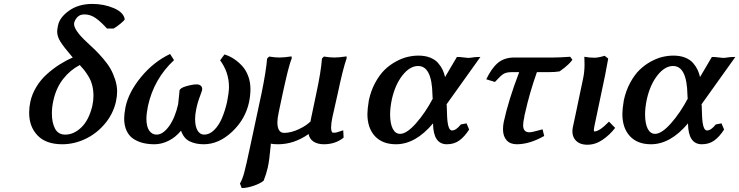

<svg xmlns="http://www.w3.org/2000/svg" viewBox="-20 -722 3750 974"><path d="M556.2 -577.1H522.9Q491.2 -612.3 464.8 -630.6Q438.5 -648.9 408.2 -648.9Q386.2 -648.9 373.3 -636Q360.4 -623 356 -605Q351.1 -571.8 422.9 -505.9Q447.8 -482.9 464.1 -467Q480.5 -451.2 503.7 -424.1Q526.9 -397 540.3 -373.5Q553.7 -350.1 564 -318.8Q574.2 -287.6 574.2 -256.8Q574.2 -234.4 567.9 -205.1Q553.2 -142.1 510.5 -92.3Q467.8 -42.5 411.4 -16.4Q355 9.8 295.9 9.8Q213.4 9.8 170.7 -34.7Q127.9 -79.1 127.9 -149.9Q127.9 -177.7 133.8 -205.1Q142.1 -244.6 164.6 -281.5Q187 -318.4 218.3 -346.2Q249.5 -374 282.2 -394.8Q314.9 -415.5 349.1 -430.2Q302.7 -484.4 286.4 -510.7Q270 -537.1 270 -562Q270 -571.3 273.9 -590.8Q281.7 -633.3 330.1 -667.7Q378.4 -702.1 448.2 -702.1Q507.3 -702.1 557.4 -680.7Q607.4 -659.2 612.8 -624Q611.3 -618.7 592.3 -602.8Q573.2 -586.9 556.2 -577.1ZM311 -39.1Q354.5 -39.1 392.6 -75.7Q430.7 -112.3 448.2 -184.1Q454.1 -211.4 454.1 -235.8Q454.1 -264.2 447.8 -289.1Q441.4 -314 429 -334.2Q416.5 -354.5 407.5 -366Q398.4 -377.4 384.8 -392.1Q336.4 -367.2 300.8 -322Q265.1 -276.9 251 -212.9Q243.2 -179.2 243.2 -147Q243.2 -99.6 259.3 -69.3Q275.4 -39.1 311 -39.1Z M1243.7 -205.1Q1225.6 -118.2 1158 -54.2Q1090.3 9.8 1013.7 9.8Q972.7 9.8 942.4 -4.9Q912.1 -19.5 898.4 -59.1Q870.1 -24.9 834.7 -7.6Q799.3 9.8 763.7 9.8Q731.4 9.8 705.1 3.2Q678.7 -3.4 656.7 -17.8Q634.8 -32.2 622.3 -58.6Q609.9 -85 609.9 -121.1Q609.9 -142.6 616.7 -179.2Q632.8 -254.9 695.6 -331.3Q758.3 -407.7 842.8 -448.2L862.8 -417Q760.7 -321.8 730.5 -184.1Q722.7 -144 722.7 -120.1Q722.7 -79.6 737.1 -59.3Q751.5 -39.1 774.4 -39.1Q806.6 -39.1 837.4 -81.5Q868.2 -124 883.8 -193.8Q885.7 -207.5 887.7 -231Q888.2 -235.4 888.9 -242.7Q889.6 -250 890.1 -255.1Q890.6 -260.3 890.6 -262.2Q892.6 -275.4 924.8 -284.7Q957 -293.9 977.5 -293.9Q992.7 -293.9 1000.2 -285.6Q1007.8 -277.3 1004.9 -263.2Q1004.4 -262.2 995.6 -236.8Q982.4 -203.1 975.6 -168.9Q969.7 -140.6 969.7 -119.1Q969.7 -80.6 982.2 -59.8Q994.6 -39.1 1015.6 -39.1Q1043 -39.1 1066.4 -62.3Q1089.8 -85.4 1105.2 -121.1Q1120.6 -156.7 1131.8 -204.1Q1141.6 -253.9 1141.6 -280.8Q1141.6 -355 1096.7 -416L1118.7 -445.8Q1142.6 -438.5 1164.6 -424.6Q1186.5 -410.6 1206.5 -389.6Q1226.6 -368.7 1238.5 -337.6Q1250.5 -306.6 1250.5 -270Q1250.5 -238.8 1243.7 -205.1Z M1414.1 -248 1394 -152.8Q1387.2 -121.1 1387.2 -102.1Q1387.2 -47.9 1421.4 -47.9Q1456.1 -47.9 1496.6 -66.9Q1537.1 -85.9 1559.1 -109.9L1555.2 -107.9Q1560.1 -131.3 1570.1 -179Q1580.1 -226.6 1585 -250Q1608.4 -358.9 1613.3 -424.8L1623 -435.1Q1654.8 -430.2 1676.3 -430.2Q1700.7 -430.2 1738.3 -436V-425.8Q1719.7 -373 1693.4 -248L1666 -126Q1653.3 -64 1666 -49.8Q1667 -48.8 1678.2 -48.8Q1686.5 -48.8 1721.2 -61L1723.1 -23.9Q1681.6 9.8 1623 9.8Q1591.8 9.8 1571 -3.4Q1550.3 -16.6 1545.4 -42Q1471.7 9.8 1391.1 9.8Q1365.7 9.8 1354 6.8Q1354 11.2 1352.8 21.7Q1351.6 32.2 1351.1 36.1Q1347.2 85.9 1338.4 127.9Q1331.1 160.2 1317.4 194.8Q1300.3 209 1266.6 220.5Q1232.9 231.9 1206.1 231.9L1197.3 209Q1210 187.5 1219.5 151.6Q1229 115.7 1248.5 23.9Q1252 8.8 1253.4 1L1307.1 -250Q1330.1 -362.3 1335 -424.8L1345.2 -435.1Q1375.5 -430.2 1397 -430.2Q1422.9 -430.2 1459 -436L1460 -425.8Q1456.1 -415.5 1452.6 -405.3Q1449.2 -395 1445.8 -381.8Q1442.4 -368.7 1439.9 -359.9Q1437.5 -351.1 1433.6 -334Q1429.7 -316.9 1427.7 -308.8Q1425.8 -300.8 1420.9 -278.6Q1416 -256.3 1414.1 -248Z M2317.9 -90.8 2346.7 -96.2 2359.9 -64.9Q2336.4 -28.3 2310.1 -9.3Q2283.7 9.8 2247.1 9.8Q2178.2 9.8 2176.8 -94.2V-96.2Q2087.9 9.8 1988.8 9.8Q1919.9 9.8 1881.8 -31.5Q1843.8 -72.8 1843.8 -144Q1843.8 -168 1851.1 -212.9Q1861.8 -262.7 1883.8 -303Q1905.8 -343.3 1931.6 -368.2Q1957.5 -393.1 1988.5 -409.9Q2019.5 -426.8 2047.6 -433.3Q2075.7 -439.9 2103 -439.9Q2136.7 -439.9 2162.4 -429.7Q2188 -419.4 2202.9 -401.9Q2217.8 -384.3 2225.6 -367.4Q2233.4 -350.6 2237.8 -331.1Q2243.7 -341.3 2265.1 -377.7Q2286.6 -414.1 2297.9 -433.1Q2316.9 -433.1 2326.7 -431.2L2355 -428.2Q2358.9 -428.2 2363.3 -428.7Q2367.7 -429.2 2373 -429.9Q2378.4 -430.7 2381.8 -431.2Q2393.6 -433.1 2417 -433.1L2242.7 -189L2246.1 -191.9Q2246.1 -182.1 2247.1 -162.8Q2248 -143.6 2248 -134.8Q2251 -60.1 2272.9 -60.1Q2293.5 -60.1 2317.9 -90.8ZM2009.8 -43Q2043 -43 2090.3 -96.4Q2137.7 -149.9 2176.8 -224.1L2174.8 -222.2Q2174.8 -225.6 2174.3 -232.4Q2173.8 -239.3 2173.8 -242.2Q2170.9 -387.2 2101.1 -387.2Q2059.1 -387.2 2021.7 -339.8Q1984.4 -292.5 1967.8 -217.8Q1959 -175.8 1959 -142.1Q1959 -95.7 1972.2 -69.3Q1985.4 -43 2009.8 -43Z M2762.7 -356H2703.6Q2666 -249.5 2643.6 -147.9Q2643.1 -146.5 2641.6 -139.9Q2640.1 -133.3 2639.6 -131.8L2640.6 -132.8Q2633.8 -103 2633.8 -86.9Q2633.8 -50.8 2665.5 -50.8Q2679.2 -50.8 2732.4 -65.9L2740.7 -32.2Q2666.5 9.8 2601.6 9.8Q2567.9 9.8 2549.8 -10.7Q2531.7 -31.2 2531.7 -65.9Q2531.7 -86.4 2535.6 -104Q2559.6 -214.8 2613.8 -356H2575.7Q2548.3 -356 2533.7 -346.7Q2519 -337.4 2490.7 -306.2L2446.8 -319.8Q2473.6 -376 2505.9 -403.1Q2538.1 -430.2 2588.4 -430.2H2785.6Q2818.8 -430.2 2872.6 -434.1L2883.8 -418.9Q2876 -407.7 2864.3 -396.5Q2852.5 -385.3 2845 -379.4Q2837.4 -373.5 2818.8 -359.9Q2797.9 -356 2762.7 -356Z M3047.4 -439 3065.4 -424.8Q3062 -402.8 3049.3 -338.9Q2999.5 -103.5 2997.6 -92.8Q2993.2 -72.8 2992.7 -64.2Q2992.2 -55.7 2995.6 -55.2Q3021 -55.2 3069.3 -105L3100.6 -73.2Q3074.2 -38.6 3037.4 -13.2Q3000.5 12.2 2959.5 12.2Q2919.4 12.2 2898.9 -11.7Q2878.4 -35.6 2885.7 -75.2Q2893.6 -110.8 2902.1 -152.1Q2910.6 -193.4 2921.1 -243.2Q2931.6 -293 2937.5 -320.8Q2945.3 -356.9 2945.3 -394Q2945.3 -400.4 2944.8 -415Q2944.3 -429.7 2944.3 -434.1Q2969.7 -429.2 2995.6 -429.2Q3015.6 -429.2 3047.4 -439Z M3611.3 -90.8 3640.1 -96.2 3653.3 -64.9Q3629.9 -28.3 3603.5 -9.3Q3577.1 9.8 3540.5 9.8Q3471.7 9.8 3470.2 -94.2V-96.2Q3381.3 9.8 3282.2 9.8Q3213.4 9.8 3175.3 -31.5Q3137.2 -72.8 3137.2 -144Q3137.2 -168 3144.5 -212.9Q3155.3 -262.7 3177.2 -303Q3199.2 -343.3 3225.1 -368.2Q3251 -393.1 3282 -409.9Q3313 -426.8 3341.1 -433.3Q3369.1 -439.9 3396.5 -439.9Q3430.2 -439.9 3455.8 -429.7Q3481.4 -419.4 3496.3 -401.9Q3511.2 -384.3 3519 -367.4Q3526.9 -350.6 3531.2 -331.1Q3537.1 -341.3 3558.6 -377.7Q3580.1 -414.1 3591.3 -433.1Q3610.4 -433.1 3620.1 -431.2L3648.4 -428.2Q3652.3 -428.2 3656.7 -428.7Q3661.1 -429.2 3666.5 -429.9Q3671.9 -430.7 3675.3 -431.2Q3687 -433.1 3710.4 -433.1L3536.1 -189L3539.6 -191.9Q3539.6 -182.1 3540.5 -162.8Q3541.5 -143.6 3541.5 -134.8Q3544.4 -60.1 3566.4 -60.1Q3586.9 -60.1 3611.3 -90.8ZM3303.2 -43Q3336.4 -43 3383.8 -96.4Q3431.2 -149.9 3470.2 -224.1L3468.3 -222.2Q3468.3 -225.6 3467.8 -232.4Q3467.3 -239.3 3467.3 -242.2Q3464.4 -387.2 3394.5 -387.2Q3352.5 -387.2 3315.2 -339.8Q3277.8 -292.5 3261.2 -217.8Q3252.4 -175.8 3252.4 -142.1Q3252.4 -95.7 3265.6 -69.3Q3278.8 -43 3303.2 -43Z"/></svg>

Font: Linear Smooth
Style: Bold Italic
Weight: 700
Designer: Philipp H. Poll, Flanker
Foundry: Philipp H. Poll, reworked by Flanker
Version: Version 1.061 | FøM Fix